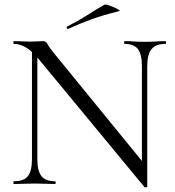

<svg xmlns="http://www.w3.org/2000/svg" viewBox="-20 -805 767 840"><path d="M119.8 -108.6V-602L143.4 -600V-108.6Q143.4 -57.2 161.4 -34.6Q179.4 -12 220.8 -12Q223.6 -12 223.6 -6Q223.6 0 220.8 0Q201.2 0 180.1 -1Q159 -2 133.4 -2Q108.2 -2 84.9 -1Q61.6 0 40.8 0Q38.6 0 38.6 -6Q38.6 -12 40.8 -12Q84.8 -12 102.3 -34.6Q119.8 -57.2 119.8 -108.6ZM624.2 11.8Q624.2 14 619.3 14.5Q614.4 15 612.4 14L152.2 -543Q117.8 -584 91.6 -598.5Q65.4 -613 41.2 -613Q38.4 -613 38.4 -619Q38.4 -625 41.2 -625Q58.8 -625 77.4 -624Q96 -623 110.8 -623Q129.2 -623 145 -624Q160.8 -625 168.8 -625Q181.8 -625 187.1 -613.5Q192.4 -602 215.6 -573L616.2 -82ZM624.2 -515.4V11.8L600.8 -19V-515.4Q600.8 -566.8 583.6 -589.9Q566.4 -613 525 -613Q523 -613 523 -619Q523 -625 525 -625Q545.4 -625 566.5 -623.5Q587.6 -622 613.2 -622Q637 -622 660.6 -623.5Q684.2 -625 703.8 -625Q706.6 -625 706.6 -619Q706.6 -613 703.8 -613Q661.4 -613 642.8 -589.9Q624.2 -566.8 624.2 -515.4ZM278.6 -679Q274.6 -677 272.6 -682.5Q270.6 -688 273.6 -689Q320.8 -712.6 359.2 -737.2Q397.6 -761.8 436.4 -784.2Q439.6 -786.6 452.3 -782.9Q465 -779.2 478.5 -773.2Q492 -767.2 499.3 -762.2Q506.6 -757.2 500.6 -756Q433.6 -740 381.6 -721Q329.6 -702 278.6 -679Z"/></svg>

Font: Cormorant Light
Style: Regular
Weight: 300
Designer: Christian Thalmann (Catharsis Fonts)
Foundry: Catharsis Fonts
Version: Version 4.000